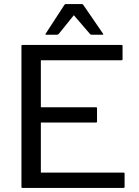

<svg xmlns="http://www.w3.org/2000/svg" viewBox="-20 -920 680 940"><path d="M180 -395H450Q455 -395 455 -390V-325Q455 -320 450 -320H180V-75H585Q590 -75 590 -70V-5Q590 0 585 0H90Q85 0 85 -5V-695Q85 -700 90 -700H575Q580 -700 580 -695V-630Q580 -625 575 -625H180ZM341.5 -845.5 268.5 -755Q264.5 -750 259 -750H206.5Q200 -750 203.5 -755L294.5 -895Q298 -900 301.5 -900H381.5Q385 -900 388.5 -895L484.5 -755Q488 -750 481.5 -750H429Q425 -750 423 -751.5Q421 -753 419.5 -755Z"/></svg>

Font: MFEK Sans
Style: Regular
Weight: 400
Designer: Owen Earl
Foundry: indestructible type*
Version: Version 0.001; ttfautohint (v1.8.4.7-5d5b)